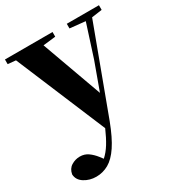

<svg xmlns="http://www.w3.org/2000/svg" viewBox="-198 -670 987 1065"><g transform="rotate(-30 295.5 -137.5)"><path d="M389.2 -516.1V-545.9H595.2V-516.1L528.8 -506.8L325.2 41Q292 128.4 258.3 178.7Q224.6 229 187.5 250Q150.4 271 107.9 271Q65.9 271 32.5 250Q-1 229 -2.9 192.9Q2.9 159.2 28.3 143.6Q53.7 127.9 83 127.9Q112.8 127.9 135.5 144Q158.2 160.2 176.8 184.1L192.9 205.1Q219.2 181.6 240.7 147Q262.2 112.3 284.2 62L43.9 -511.2L-6.8 -516.1V-545.9H297.9V-516.1L217.8 -506.8L356.9 -122.1L420.9 -297.9L487.8 -505.9Z"/></g></svg>

Font: Source Han Serif TW Heavy
Style: Regular
Weight: 900
Designer: Ryoko NISHIZUKA Ë•øÂ°öÊ∂ºÂ≠ê (kana & ideographs); Frank Grie√ühammer (Latin, Greek & Cyrillic); Wenlong ZHANG Âº†ÊñáÈæô 
Foundry: Adobe
Version: Version 2.003;hotconv 1.1.1;makeotfexe 2.6.0